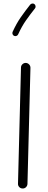

<svg xmlns="http://www.w3.org/2000/svg" viewBox="-20 -1052 272 1099"><path d="M109.4 26.9Q98.1 26.9 90.3 18.8Q82.5 10.7 83 -0.5L100.1 -665Q100.1 -676.3 108.2 -684.1Q116.2 -691.9 127.4 -691.9Q138.7 -691.4 146.5 -683.3Q154.3 -675.3 154.3 -664.1L137.2 0.5Q136.7 11.7 128.7 19.5Q120.6 27.3 109.4 26.9ZM177.2 -1028.3Q182.6 -1023.9 183.6 -1016.6Q184.6 -1009.3 180.2 -1003.9Q152.8 -969.7 128.7 -935.3Q104.5 -900.9 84 -855.5Q81.1 -849.1 74.2 -846.4Q67.4 -843.8 61 -846.7Q54.7 -849.1 52 -856.2Q49.3 -863.3 52.2 -869.6Q74.2 -918 99.9 -954.6Q125.5 -991.2 152.8 -1025.4Q157.2 -1030.8 164.8 -1031.7Q172.4 -1032.7 177.2 -1028.3Z"/></svg>

Font: Mikhak-FD Light
Style: Regular
Weight: 300
Designer: Amin Abedi
Version: Version 3.2